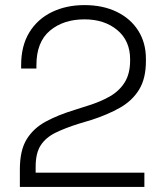

<svg xmlns="http://www.w3.org/2000/svg" viewBox="-20 -734 646 754"><path d="M58 0V-69Q58 -144 85 -187.5Q112 -231 160.5 -257Q209 -283 275 -303L325 -319Q374 -334 411.5 -355.5Q449 -377 470 -411Q491 -445 491 -497V-501Q491 -574 440.5 -616Q390 -658 312 -658Q229 -658 176 -613.5Q123 -569 123 -478V-465H63V-478Q63 -554 95 -606.5Q127 -659 183.5 -686.5Q240 -714 312 -714Q384 -714 438.5 -687.5Q493 -661 523 -613.5Q553 -566 553 -503V-494Q553 -426 526.5 -382.5Q500 -339 452 -311.5Q404 -284 339 -263L289 -248Q235 -231 197.5 -212.5Q160 -194 140 -163.5Q120 -133 120 -79V-56H547V0Z"/></svg>

Font: Space 7353
Style: Regular
Weight: 400
Designer: Christine Claussen + Ruben Lyon  (Space 7353)
Version: Version 1.000;FEAKit 1.0